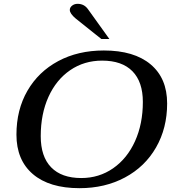

<svg xmlns="http://www.w3.org/2000/svg" viewBox="-20 -974 922 1004"><path d="M66 -270Q66 -400 123.5 -499.5Q181 -599 284.5 -654.5Q388 -710 523 -710Q681 -710 767.5 -637.5Q854 -565 854 -433Q854 -304 796 -203Q738 -102 633.5 -46Q529 10 396 10Q238 10 152 -63.5Q66 -137 66 -270ZM727 -441Q727 -546 672.5 -601.5Q618 -657 514 -657Q420 -657 347 -607Q274 -557 233.5 -467.5Q193 -378 193 -262Q193 -155 247.5 -99Q302 -43 405 -43Q498 -43 571.5 -94Q645 -145 686 -235.5Q727 -326 727 -441ZM376 -877Q345 -903 345 -922Q345 -935 357 -944.5Q369 -954 386 -954Q420 -954 440 -926L552 -770H510Z"/></svg>

Font: Fahkwang Medium
Style: Italic
Weight: 500
Italic angle: -10°
Version: Version 1.000; ttfautohint (v1.6)